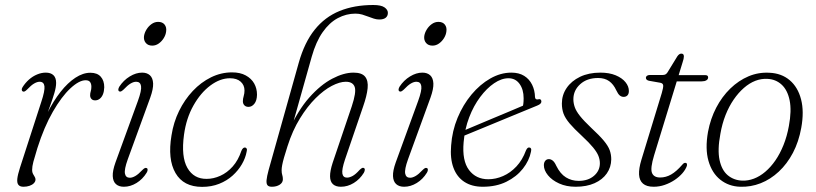

<svg xmlns="http://www.w3.org/2000/svg" viewBox="-20 -739 3262 768"><path d="M71.5 -373Q67.5 -375 67 -379.5Q66.5 -384 70 -390Q81 -407.5 96 -420.8Q111 -434 128.5 -441.2Q146 -448.5 163 -448.5Q183 -448.5 193.8 -438.2Q204.5 -428 204.5 -407.5Q204.5 -390.5 197.5 -366.8Q190.5 -343 179.8 -313.8Q169 -284.5 156.8 -250.5Q144.5 -216.5 133.5 -178L125.5 -178.5Q144 -236.5 168.8 -285.8Q193.5 -335 222.2 -371.5Q251 -408 281.5 -428Q312 -448 341.5 -448Q369 -448 383 -432.2Q397 -416.5 397 -390Q396.5 -373.5 391.8 -361.8Q387 -350 378.8 -343.8Q370.5 -337.5 360.5 -337.5Q351 -337.5 345.8 -343.2Q340.5 -349 340.5 -357.5Q340.5 -366 343 -374Q345.5 -382 345.5 -392Q345.5 -404 340.2 -411Q335 -418 322.5 -418Q296.5 -418 261.5 -385.5Q226.5 -353 191.5 -292.2Q156.5 -231.5 129.5 -146.5Q118.5 -111 113.5 -92Q108.5 -73 108.5 -59Q108.5 -50 111.8 -43.8Q115 -37.5 118.5 -32.2Q122 -27 122 -21Q122 -13 115.5 -6.2Q109 0.5 98.2 4.2Q87.5 8 74 8Q60 8 53.8 0.5Q47.5 -7 49.2 -23.8Q51 -40.5 60 -68.5L145 -331Q160 -376 157.8 -394Q155.5 -412 138.5 -412Q129 -412 117 -405.2Q105 -398.5 88 -380.5Q83 -375.5 79 -373.5Q75 -371.5 71.5 -373Z M491 -101.5Q476.5 -61 479.8 -44.5Q483 -28 499.5 -28Q509 -28 521 -34.8Q533 -41.5 549.5 -59Q555 -64.5 559 -66.5Q563 -68.5 567 -66.5Q570.5 -65 570.5 -59.8Q570.5 -54.5 566.5 -48Q550.5 -22 526 -7Q501.5 8 475.5 8Q455.5 8 443.8 -2.5Q432 -13 431 -34.5Q430 -56 442 -89.5L531.5 -335Q547 -377.5 544.2 -394.8Q541.5 -412 524.5 -412Q514.5 -412 502.5 -405Q490.5 -398 474 -380.5Q469 -376 465 -373.8Q461 -371.5 457 -373.5Q453 -375.5 453.2 -380.5Q453.5 -385.5 457 -392Q474 -418 499 -433.2Q524 -448.5 548.5 -448.5Q568 -448.5 579.8 -437.8Q591.5 -427 592.5 -405.2Q593.5 -383.5 581 -348.5ZM589 -556.5Q572 -556.5 563 -567.5Q554 -578.5 556 -594.5Q558 -608 566 -621Q574 -634 586.2 -642.8Q598.5 -651.5 612.5 -651.5Q630 -651.5 638.5 -640.5Q647 -629.5 644.5 -613Q643 -599.5 635 -586.5Q627 -573.5 615 -565Q603 -556.5 589 -556.5Z M900 -426Q860.5 -426 821.5 -397Q782.5 -368 753.8 -317Q725 -266 716 -200Q704 -112 729.5 -67.5Q755 -23 806.5 -23.5Q834 -23.5 861.2 -35.8Q888.5 -48 910.8 -73Q933 -98 945.5 -135.5Q948.5 -142.5 952 -145.8Q955.5 -149 959.5 -149Q964 -149 966.5 -144.8Q969 -140.5 966.5 -132Q962 -107 947.5 -82Q933 -57 910.2 -36.5Q887.5 -16 856.8 -3.8Q826 8.5 788.5 8.5Q714 8.5 682 -46.8Q650 -102 666 -197.5Q674 -249.5 696.2 -295Q718.5 -340.5 751.2 -375.2Q784 -410 824.2 -429.8Q864.5 -449.5 908 -449.5Q941 -449.5 963.2 -437.2Q985.5 -425 996.8 -405Q1008 -385 1008 -360Q1007.5 -336.5 997.5 -324Q987.5 -311.5 974 -311.5Q963.5 -311.5 957.5 -317.8Q951.5 -324 951.5 -334Q951.5 -344 954.8 -354.8Q958 -365.5 958 -377Q958 -398.5 942.8 -412.2Q927.5 -426 900 -426Z M1130 -154Q1150 -217 1179.8 -265.2Q1209.5 -313.5 1242.5 -346.2Q1275.5 -379 1307.2 -395.5Q1339 -412 1363 -412Q1391.5 -412 1398.8 -391.2Q1406 -370.5 1387 -313.5L1310.5 -87.5Q1300 -55 1300.2 -33.8Q1300.5 -12.5 1311.8 -2.2Q1323 8 1343.5 8Q1370.5 8 1395 -7Q1419.5 -22 1435.5 -48Q1439 -54.5 1439.2 -59.8Q1439.5 -65 1435.5 -67Q1432 -69 1428 -66.8Q1424 -64.5 1418.5 -59.5Q1402.5 -41.5 1390.2 -35Q1378 -28.5 1368 -28.5Q1352.5 -28.5 1349.5 -44.5Q1346.5 -60.5 1360 -101L1432.5 -313Q1447.5 -356 1450.5 -386Q1453.5 -416 1440.5 -432.2Q1427.5 -448.5 1394 -448.5Q1355 -448.5 1308.8 -424.2Q1262.5 -400 1217 -348.8Q1171.5 -297.5 1134.5 -214.5L1142.5 -212.5L1227 -512.5Q1244 -572.5 1270.8 -610.5Q1297.5 -648.5 1331.2 -666.5Q1365 -684.5 1401.5 -684.5Q1416 -684.5 1428.8 -680.8Q1441.5 -677 1453 -672.5Q1464.5 -668 1475.5 -664.5Q1486.5 -661 1497 -661Q1514 -661 1522.8 -668Q1531.5 -675 1531.5 -687.5Q1531.5 -700 1518 -709.5Q1504.5 -719 1473 -719Q1397 -719 1338.2 -695Q1279.5 -671 1238.8 -620.2Q1198 -569.5 1175 -488L1054.5 -59Q1047.5 -33 1046.2 -18.5Q1045 -4 1050 2Q1055 8 1067.5 8Q1086 8 1098.8 -0.2Q1111.5 -8.5 1111.5 -22Q1111.5 -31.5 1109 -39Q1106.5 -46.5 1106.5 -58Q1106.5 -67 1108.8 -79Q1111 -91 1116.2 -109.2Q1121.5 -127.5 1130 -154Z M1612 -101.5Q1597.5 -61 1600.8 -44.5Q1604 -28 1620.5 -28Q1630 -28 1642 -34.8Q1654 -41.5 1670.5 -59Q1676 -64.5 1680 -66.5Q1684 -68.5 1688 -66.5Q1691.5 -65 1691.5 -59.8Q1691.5 -54.5 1687.5 -48Q1671.5 -22 1647 -7Q1622.5 8 1596.5 8Q1576.5 8 1564.8 -2.5Q1553 -13 1552 -34.5Q1551 -56 1563 -89.5L1652.5 -335Q1668 -377.5 1665.2 -394.8Q1662.5 -412 1645.5 -412Q1635.5 -412 1623.5 -405Q1611.5 -398 1595 -380.5Q1590 -376 1586 -373.8Q1582 -371.5 1578 -373.5Q1574 -375.5 1574.2 -380.5Q1574.5 -385.5 1578 -392Q1595 -418 1620 -433.2Q1645 -448.5 1669.5 -448.5Q1689 -448.5 1700.8 -437.8Q1712.5 -427 1713.5 -405.2Q1714.5 -383.5 1702 -348.5ZM1710 -556.5Q1693 -556.5 1684 -567.5Q1675 -578.5 1677 -594.5Q1679 -608 1687 -621Q1695 -634 1707.2 -642.8Q1719.5 -651.5 1733.5 -651.5Q1751 -651.5 1759.5 -640.5Q1768 -629.5 1765.5 -613Q1764 -599.5 1756 -586.5Q1748 -573.5 1736 -565Q1724 -556.5 1710 -556.5Z M1813 -207.5Q1813 -207.5 1832.2 -215.5Q1851.5 -223.5 1882.2 -236.5Q1913 -249.5 1948.8 -264.5Q1984.5 -279.5 2018.2 -293.5Q2052 -307.5 2076 -318L2069 -305.5Q2072 -314 2073.2 -323Q2074.5 -332 2074.5 -346Q2074.5 -381 2058.2 -403.5Q2042 -426 2014 -426Q1986 -426 1956.5 -406Q1927 -386 1900.8 -351Q1874.5 -316 1856.8 -269.8Q1839 -223.5 1834.5 -170Q1828 -96 1856 -59Q1884 -22 1933 -22Q1963 -22 1992.2 -34.8Q2021.5 -47.5 2045.5 -73Q2069.5 -98.5 2084 -137.5Q2087 -144 2090.2 -146.8Q2093.5 -149.5 2097 -149Q2101.5 -149 2103.8 -145Q2106 -141 2104 -132.5Q2097 -96.5 2071.5 -64.2Q2046 -32 2005.5 -12Q1965 8 1911 8Q1867.5 8 1837.5 -11.5Q1807.5 -31 1793.8 -68Q1780 -105 1784.5 -157Q1788.5 -215 1810.2 -267.5Q1832 -320 1866 -360.8Q1900 -401.5 1941.2 -425Q1982.5 -448.5 2025.5 -448.5Q2056 -448.5 2076.8 -435.5Q2097.5 -422.5 2108.5 -400Q2119.5 -377.5 2120 -350.5Q2120.5 -345 2123.5 -342.8Q2126.5 -340.5 2132 -341.5Q2138 -343.5 2141.5 -341.5Q2145 -339.5 2145.5 -334Q2146 -329 2142.2 -324.8Q2138.5 -320.5 2128.5 -316.5Q2110 -309 2079.8 -296.5Q2049.5 -284 2014.2 -269.5Q1979 -255 1944 -240.5Q1909 -226 1880.2 -214.2Q1851.5 -202.5 1834 -195.2Q1816.5 -188 1816.5 -188Z M2294.5 -15.5Q2332.5 -15.5 2356 -35.8Q2379.5 -56 2379.5 -86Q2379.5 -100.5 2373.8 -115.2Q2368 -130 2352.5 -149Q2337 -168 2308 -195Q2276 -224.5 2258.5 -245.2Q2241 -266 2234.2 -284.2Q2227.5 -302.5 2227.5 -325Q2227.5 -359 2246.5 -387Q2265.5 -415 2300.2 -431.8Q2335 -448.5 2381.5 -448.5Q2417 -448.5 2442.8 -437.8Q2468.5 -427 2482 -410.2Q2495.5 -393.5 2495.5 -375Q2495.5 -363.5 2489.8 -357.5Q2484 -351.5 2474.5 -351.5Q2466 -351.5 2459 -357.2Q2452 -363 2445 -378Q2434 -402 2416.5 -414.5Q2399 -427 2372.5 -427Q2328 -427 2300.8 -402.2Q2273.5 -377.5 2273.5 -342Q2273.5 -326.5 2279 -310.5Q2284.5 -294.5 2300 -275Q2315.5 -255.5 2345 -227.5Q2377.5 -197.5 2395 -176.5Q2412.5 -155.5 2418.8 -138.2Q2425 -121 2425 -101.5Q2424.5 -70 2407.2 -45.2Q2390 -20.5 2358.2 -6.2Q2326.5 8 2282.5 8Q2245.5 8 2216.8 -5Q2188 -18 2171.8 -38Q2155.5 -58 2155.5 -78Q2155.5 -89 2161 -95.8Q2166.5 -102.5 2175.5 -102.5Q2183.5 -102.5 2191 -96.5Q2198.5 -90.5 2205 -76Q2221 -43.5 2243.8 -29.5Q2266.5 -15.5 2294.5 -15.5Z M2621 -408 2575.5 -416Q2569.5 -417.5 2566.5 -420.5Q2563.5 -423.5 2563.5 -428Q2563.5 -432.5 2567.8 -435.8Q2572 -439 2579 -439H2630Q2637.5 -439 2642 -441.5Q2646.5 -444 2650 -449.5L2689.5 -514Q2693.5 -519.5 2697.2 -522Q2701 -524.5 2705.5 -524.5Q2710.5 -524.5 2713 -521.8Q2715.5 -519 2715.5 -513Q2715.5 -509 2714.2 -503Q2713 -497 2710 -488.5L2596.5 -118Q2580.5 -65.5 2588 -47.2Q2595.5 -29 2620.5 -29Q2643.5 -29 2664.5 -41Q2685.5 -53 2708.5 -79.5Q2713 -85 2716.2 -86.5Q2719.5 -88 2722.5 -87.5Q2726.5 -87 2727.5 -83.8Q2728.5 -80.5 2727.5 -75.5Q2722.5 -61 2709.8 -46.2Q2697 -31.5 2678.8 -19.2Q2660.5 -7 2639 0.5Q2617.5 8 2594.5 8Q2566.5 8 2552 -4.5Q2537.5 -17 2536.2 -41Q2535 -65 2545.5 -99.5L2627 -366.5Q2633.5 -388.5 2632.8 -397.2Q2632 -406 2621 -408ZM2658 -413.5 2666 -438.5H2801Q2812.5 -438.5 2812.5 -429.5Q2812.5 -422 2805.5 -417.8Q2798.5 -413.5 2786.5 -413.5Z M3057.5 -448Q3106 -446 3138.8 -418.2Q3171.5 -390.5 3184.2 -341.8Q3197 -293 3185 -227.5Q3175 -172 3151.8 -127.8Q3128.5 -83.5 3095.2 -52.5Q3062 -21.5 3022.5 -6Q2983 9.5 2940.5 8Q2895 6.5 2861.5 -20Q2828 -46.5 2814 -95Q2800 -143.5 2812 -211.5Q2822 -264.5 2845 -308.5Q2868 -352.5 2901.2 -384.8Q2934.5 -417 2974.2 -433.8Q3014 -450.5 3057.5 -448ZM2948.5 -16.5Q2972 -15.5 2995.8 -24.5Q3019.5 -33.5 3041.2 -52Q3063 -70.5 3081.5 -97.2Q3100 -124 3114 -158.8Q3128 -193.5 3135.5 -235Q3147 -296.5 3138.5 -337.8Q3130 -379 3106.5 -400.5Q3083 -422 3050 -423.5Q3025.5 -425 3001.5 -415.8Q2977.5 -406.5 2955.5 -387.2Q2933.5 -368 2914.8 -340.8Q2896 -313.5 2882.2 -278.8Q2868.5 -244 2861.5 -203.5Q2849.5 -140 2858.2 -99Q2867 -58 2891 -38Q2915 -18 2948.5 -16.5Z"/></svg>

Font: Fraunces 72pt Soft Wonky ExtraLight
Style: Italic
Weight: 250
Italic angle: -16°
Version: Version 1.000;[b76b70a41]